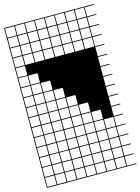

<svg xmlns="http://www.w3.org/2000/svg" viewBox="-145 -960 852 1165"><g transform="rotate(-15 281.0 -377.5)"><path d="M0 125V-879.8H562.5V-875H504.8V-817.3H562.5V-812.5H504.8V-754.8H562.5V-750H504.8V-692.3H562.5V-687.5H504.8V-629.8H562.5V-625H504.8V-567.3H562.5V-562.5H504.8V-504.8H562.5V-500H504.8V-442.3H562.5V-437.5H504.8V-379.8H562.5V-375H504.8V-317.3H562.5V-312.5H504.8V-254.8H562.5V-250H504.8V-192.3H562.5V-187.5H504.8V-129.8H562.5V-125H504.8V-67.3H562.5V-62.5H504.8V-4.8H562.5V0H504.8V57.7H562.5V62.5H504.8V120.2H562.5V125ZM442.3 -817.3H500V-875H442.3ZM192.3 -817.3H250V-875H192.3ZM379.8 -817.3H437.5V-875H379.8ZM129.8 -817.3H187.5V-875H129.8ZM254.8 -817.3H312.5V-875H254.8ZM67.3 -817.3H125V-875H67.3ZM317.3 -817.3H375V-875H317.3ZM4.8 -817.3H62.5V-875H4.8ZM442.3 -754.8H500V-812.5H442.3ZM192.3 -754.8H250V-812.5H192.3ZM379.8 -754.8H437.5V-812.5H379.8ZM254.8 -754.8H312.5V-812.5H254.8ZM129.8 -754.8H187.5V-812.5H129.8ZM67.3 -754.8H125V-812.5H67.3ZM317.3 -754.8H375V-812.5H317.3ZM4.8 -754.8H62.5V-812.5H4.8ZM4.8 -692.3H62.5V-750H4.8ZM379.8 -692.3H437.5V-750H379.8ZM442.3 -692.3H500V-750H442.3ZM192.3 -692.3H250V-750H192.3ZM67.3 -692.3H125V-750H67.3ZM317.3 -692.3H375V-750H317.3ZM129.8 -692.3H187.5V-750H129.8ZM254.8 -692.3H312.5V-750H254.8ZM379.8 -629.8H437.5V-687.5H379.8ZM4.8 -629.8H62.5V-687.5H4.8ZM442.3 -629.8H500V-687.5H442.3ZM67.3 -629.8H125V-687.5H67.3ZM317.3 -629.8H375V-687.5H317.3ZM192.3 -629.8H250V-687.5H192.3ZM129.8 -629.8H187.5V-687.5H129.8ZM254.8 -629.8H312.5V-687.5H254.8ZM4.8 -567.3H62.5V-625H4.8ZM67.3 -504.8H125V-562.5H67.3ZM4.8 -504.8H62.5V-562.5H4.8ZM67.3 -442.3H125V-500H67.3ZM4.8 -442.3H62.5V-500H4.8ZM129.8 -442.3H187.5V-500H129.8ZM67.3 -379.8H125V-437.5H67.3ZM192.3 -379.8H250V-437.5H192.3ZM4.8 -379.8H62.5V-437.5H4.8ZM129.8 -379.8H187.5V-437.5H129.8ZM67.3 -317.3H125V-375H67.3ZM192.3 -317.3H250V-375H192.3ZM254.8 -317.3H312.5V-375H254.8ZM129.8 -317.3H187.5V-375H129.8ZM4.8 -317.3H62.5V-375H4.8ZM129.8 -254.8H187.5V-312.5H129.8ZM4.8 -254.8H62.5V-312.5H4.8ZM254.8 -254.8H312.5V-312.5H254.8ZM192.3 -254.8H250V-312.5H192.3ZM317.3 -254.8H375V-312.5H317.3ZM67.3 -254.8H125V-312.5H67.3ZM4.8 -192.3H62.5V-250H4.8ZM192.3 -192.3H250V-250H192.3ZM129.8 -192.3H187.5V-250H129.8ZM317.3 -192.3H375V-250H317.3ZM67.3 -192.3H125V-250H67.3ZM379.8 -192.3H437.5V-250H379.8ZM254.8 -192.3H312.5V-250H254.8ZM500 -187.5H442.3V-129.8H500ZM67.3 -129.8H125V-187.5H67.3ZM4.8 -129.8H62.5V-187.5H4.8ZM254.8 -129.8H312.5V-187.5H254.8ZM379.8 -129.8H437.5V-187.5H379.8ZM192.3 -129.8H250V-187.5H192.3ZM317.3 -129.8H375V-187.5H317.3ZM129.8 -129.8H187.5V-187.5H129.8ZM192.3 -67.3H250V-125H192.3ZM442.3 -67.3H500V-125H442.3ZM4.8 -67.3H62.5V-125H4.8ZM254.8 -67.3H312.5V-125H254.8ZM379.8 -67.3H437.5V-125H379.8ZM67.3 -67.3H125V-125H67.3ZM317.3 -67.3H375V-125H317.3ZM129.8 -67.3H187.5V-125H129.8ZM254.8 -4.8H312.5V-62.5H254.8ZM129.8 -4.8H187.5V-62.5H129.8ZM317.3 -4.8H375V-62.5H317.3ZM67.3 -4.8H125V-62.5H67.3ZM192.3 -4.8H250V-62.5H192.3ZM442.3 -4.8H500V-62.5H442.3ZM379.8 -4.8H437.5V-62.5H379.8ZM4.8 -4.8H62.5V-62.5H4.8ZM129.8 57.7H187.5V0H129.8ZM192.3 57.7H250V0H192.3ZM379.8 57.7H437.5V0H379.8ZM254.8 57.7H312.5V0H254.8ZM317.3 57.7H375V0H317.3ZM67.3 57.7H125V0H67.3ZM442.3 57.7H500V0H442.3ZM4.8 57.7H62.5V0H4.8ZM129.8 120.2H187.5V62.5H129.8ZM379.8 120.2H437.5V62.5H379.8ZM254.8 120.2H312.5V62.5H254.8ZM67.3 120.2H125V62.5H67.3ZM317.3 120.2H375V62.5H317.3ZM442.3 120.2H500V62.5H442.3ZM4.8 120.2H62.5V62.5H4.8ZM192.3 120.2H250V62.5H192.3Z"/></g></svg>

Font: Yarndings 12 Charted
Style: Regular
Weight: 400
Designer: Sarah Cadigan-Fried
Version: Version 1.000; ttfautohint (v1.8.4.7-5d5b)